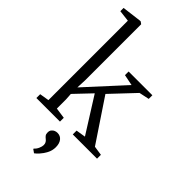

<svg xmlns="http://www.w3.org/2000/svg" viewBox="-325 -893 1229 1229"><g transform="rotate(45 289.0 -279.0)"><path d="M29 0V-34.5L93 -45V-764L16 -773V-802.5L147 -819H154.5L169.5 -808V-301L166.5 -233.5L401 -489.5L326.5 -504.5V-537.5H541.5V-504.5L473 -490L323 -331L514.5 -44.5L578 -35V0H358.5V-34.5L423.5 -45L272 -285.5L166.5 -174.5L169.5 -128V-45L242.5 -34.5V0ZM340 135Q340 165 325.8 191.8Q311.5 218.5 294.5 236.8Q277.5 255 269 260.5H268L246 245V240.5Q259.5 229.5 267.5 211Q275.5 192.5 275.5 179.5Q275.5 166.5 270 157.5Q264.5 148.5 255 141.5Q247 135.5 241.2 127.5Q235.5 119.5 235.5 105Q235.5 89.5 243 80Q250.5 70.5 261 66.2Q271.5 62 281 62H283Q309 62 324.5 81.5Q340 101 340 135Z"/></g></svg>

Font: Merriweather 60pt Light
Style: Regular
Weight: 300
Version: Version 2.100